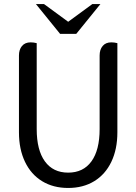

<svg xmlns="http://www.w3.org/2000/svg" viewBox="-20 -920 676 952"><path d="M74 -264V-645Q74 -674 89 -692Q104 -710 132 -710Q147 -710 162 -706V-280Q162 -176 202.5 -120Q243 -64 318 -64Q393 -64 433.5 -120Q474 -176 474 -280V-645Q474 -674 489 -692Q504 -710 532 -710Q547 -710 562 -706V-264Q562 -180 532 -117.5Q502 -55 447 -21.5Q392 12 318 12Q244 12 189 -21.5Q134 -55 104 -117.5Q74 -180 74 -264ZM158 -900H198L318 -812L438 -900H478L358 -752H278Z"/></svg>

Font: Thasadith
Style: Bold
Weight: 700
Designer: Cadson Demak Co.,Ltd.
Foundry: Cadson Demak Co.,Ltd.
Version: Version 1.000; ttfautohint (v1.6)